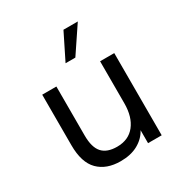

<svg xmlns="http://www.w3.org/2000/svg" viewBox="-166 -819 901 951"><g transform="rotate(-30 285.0 -343.0)"><path d="M252 10Q171 10 125 -36Q79 -82 79 -181V-470H160V-190Q160 -122 187.5 -91.5Q215 -61 272 -61Q338 -61 374 -106.5Q410 -152 410 -230V-470H491V0H413V-74Q392 -35 351 -12.5Q310 10 252 10ZM257 -547 331 -696H413L313 -547Z"/></g></svg>

Font: Celebes
Style: Regular
Weight: 400
Designer: Anugrah Pasau
Foundry: Lafontype
Version: Version 1.000; ttfautohint (v1.8.4)